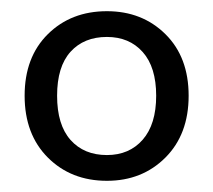

<svg xmlns="http://www.w3.org/2000/svg" viewBox="-20 -734 381 343"><path d="M171 -411Q107 -411 65.5 -452.5Q24 -494 24 -563Q24 -632 65.5 -673Q107 -714 171 -714Q234 -714 275.5 -673Q317 -632 317 -563Q317 -494 275.5 -452.5Q234 -411 171 -411ZM171 -457Q211 -457 235 -484.5Q259 -512 259 -563Q259 -614 235 -641Q211 -668 171 -668Q130 -668 106 -641.5Q82 -615 82 -563Q82 -511 106 -484Q130 -457 171 -457Z"/></svg>

Font: Mulish
Style: Regular
Weight: 400
Designer: Vernon Adams
Foundry: Vernon Adams
Version: Version 3.603; ttfautohint (v1.8.3)